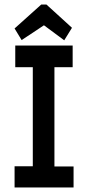

<svg xmlns="http://www.w3.org/2000/svg" viewBox="-20 -823 390 843"><path d="M44 0V-93H124V-528H47V-623H299V-528H219V-92H303V0ZM75 -647 44 -698 161 -803H184L296 -701L262 -646L173 -712Z"/></svg>

Font: Inconsolata ExtraCondensed ExtraBold
Style: Regular
Weight: 800
Width: 2
Monospace: yes
Designer: Raph Levien, Cyreal, Brenton Simpson
Foundry: Raph Levien, Cyreal, Google
Version: Version 3.001; ttfautohint (v1.8.2.53-6de2)